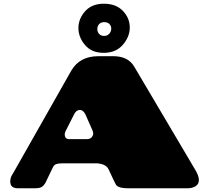

<svg xmlns="http://www.w3.org/2000/svg" viewBox="-20 -1012 1124 1032"><path d="M702 -653 1029 -100Q1049 -67 1049 -44.5Q1049 -22 1031 -11Q1013 0 989 0H667Q618 0 604 -18Q600 -24 593 -39L564 -101Q551 -130 503 -134H314Q293 -134 282 -130Q271 -126 264 -112L225 -31Q215 -13 203 -6.5Q191 0 168 0H78Q39 0 36 -28Q35 -32 35 -36Q35 -59 50 -80L363 -632Q408 -710 509 -710H589Q669 -710 702 -653ZM378 -397 332 -306Q328 -297 328 -290Q328 -264 353 -264H444Q465 -264 473 -274.5Q481 -285 481 -293Q481 -301 478 -309L440 -395Q428 -421 409 -421Q390 -421 378 -397ZM568 -883Q558 -893 540 -893Q522 -893 512.5 -882Q503 -871 503 -856Q503 -841 512.5 -830Q522 -819 539.5 -819Q557 -819 567.5 -831Q578 -843 578 -858Q578 -873 568 -883ZM677.5 -865.5Q678 -815 640.5 -771.5Q603 -728 537.5 -728Q472 -728 436.5 -770.5Q401 -813 401.5 -862.5Q402 -912 438 -952Q474 -992 538.5 -992Q603 -992 640 -954Q677 -916 677.5 -865.5Z"/></svg>

Font: Chango
Style: Regular
Weight: 400
Designer: Manuel Lupez
Foundry: Fontstage
Version: Version 1.001